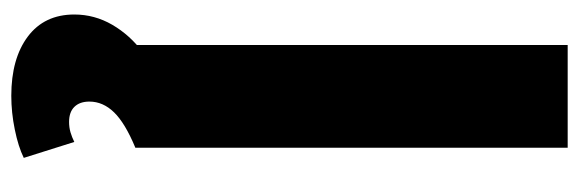

<svg xmlns="http://www.w3.org/2000/svg" viewBox="-346 -422 976 323"><g transform="rotate(90 141.5 -260.0)"><path d="M228 -727.5V0H55.2V-727.5ZM140.6 208.5Q78.1 208.5 41 180.7Q3.9 152.8 3.9 102.5Q3.9 68.4 21.2 38.6Q38.6 8.8 67.4 -12.7L227.5 0Q186.5 17.1 168.5 35.6Q150.4 54.2 150.4 77.1Q150.4 93.3 159.2 102.3Q168 111.3 184.6 111.3Q193.8 111.3 202.1 108.9Q210.4 106.4 218.3 102.5L245.1 187.5Q226.1 196.8 197.5 202.6Q168.9 208.5 140.6 208.5Z"/></g></svg>

Font: Inter 17pt ExtraBold
Style: Regular
Weight: 800
Version: Version 4.001;git-66647c0bb